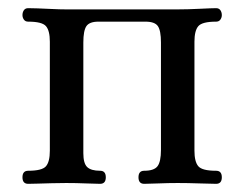

<svg xmlns="http://www.w3.org/2000/svg" viewBox="-20 -450 598 470"><path d="M49 0Q35 0 35 -16Q35 -32 49 -32Q83 -32 92.5 -43Q102 -54 102 -81V-348Q102 -375 92.5 -386Q83 -397 49 -397Q42 -397 38.5 -402Q35 -407 35 -413Q35 -420 38.5 -425Q42 -430 49 -430Q56 -430 72 -429.5Q88 -429 107 -428Q126 -427 142 -427H415Q439 -427 469 -428.5Q499 -430 509 -430Q516 -430 519.5 -425Q523 -420 523 -413Q523 -407 519.5 -402Q516 -397 509 -397Q475 -397 465.5 -386Q456 -375 456 -348V-81Q456 -54 465.5 -43Q475 -32 509 -32Q523 -32 523 -16Q523 0 509 0Q499 0 469 -1Q439 -2 415 -2Q392 -2 367.5 -1Q343 0 333 0Q319 0 319 -16Q319 -32 333 -32Q357 -32 365.5 -43Q374 -54 374 -83V-346Q374 -375 366.5 -386Q359 -397 336 -397H221Q199 -397 191.5 -386Q184 -375 184 -346V-75Q184 -50 193.5 -41Q203 -32 225 -32Q239 -32 239 -16Q239 0 225 0Q215 0 190.5 -1Q166 -2 142 -2Q126 -2 107 -1.5Q88 -1 72 -0.5Q56 0 49 0Z"/></svg>

Font: Zen Old Mincho
Style: Regular
Weight: 400
Designer: Yoshimichi Ohira
Foundry: Positype
Version: Version 1.001